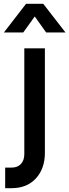

<svg xmlns="http://www.w3.org/2000/svg" viewBox="-64 -800 362 1003"><path d="M-37 183V75.5H-3Q28 75.5 45.5 56.2Q63 37 63 5.5V-547.5H170.5V-2Q170.5 81 123.5 132Q76.5 183 -3 183ZM-43.5 -630.5 72 -780H162L278 -630.5H177L117.5 -714L57.5 -630.5Z"/></svg>

Font: Mohave SemiBold
Style: Regular
Weight: 600
Designer: Gumpita Rahayu
Foundry: Tokotype
Version: Version 2.003